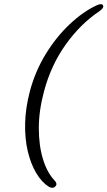

<svg xmlns="http://www.w3.org/2000/svg" viewBox="-20 -768 512 915"><path d="M122.5 -333.5Q148 -429 198 -510.5Q248 -592 311.8 -652.2Q375.5 -712.5 442.5 -743.5Q468.5 -754.5 472 -739.5Q474.5 -729 451.5 -713Q363.5 -654 293.5 -556.2Q223.5 -458.5 190 -333.5Q165 -241 165 -157.8Q165 -74.5 184.8 -9.8Q204.5 55 240 92Q254.5 107.5 245.5 118.5Q233.5 133 213.5 122.5Q179 101 152.8 57Q126.5 13 112.2 -47.8Q98 -108.5 99.8 -181.2Q101.5 -254 122.5 -333.5Z"/></svg>

Font: Fraunces 9pt S050 Light
Style: Italic
Weight: 300
Italic angle: -16°
Version: Version 1.000; ttfautohint (v1.8.3)